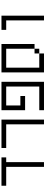

<svg xmlns="http://www.w3.org/2000/svg" viewBox="949 -1551 602 2540"><g transform="rotate(-90 1250.0 -281.0)"><path d="M437.5 -500V-562.5H62.5V-500H312.5Q312.5 -500 312.5 0H375Q375 0 375 -500Z M875 -500Q875 -500 875 0H937.5V-562.5H562.5V-500Z M1250 -250V-312.5H1125V-500H1375V-62.5H1062.5V0H1437.5V-562.5H1062.5V-250Z M1562.5 -562.5V0H1812.5V-62.5H1625V-500H1875Q1875 -500 1875 -125H1812.5V-62.5H1875V-125H1937.5V-562.5Z M2250 -500Q2250 -500 2250 0H2312.5V-562.5H2125V-500Z"/></g></svg>

Font: UnifontExMono
Style: Regular
Weight: 500
Version: Version 15.0.06